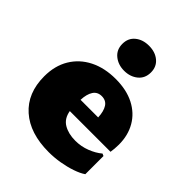

<svg xmlns="http://www.w3.org/2000/svg" viewBox="-222 -914 1047 1047"><g transform="rotate(45 302.0 -390.5)"><path d="M335.4 8.8Q190.4 8.8 108.2 -64.2Q25.9 -137.2 25.9 -266.6Q25.9 -348.1 61.8 -407.7Q97.7 -467.3 162.1 -499.8Q226.6 -532.2 312 -532.2Q395.5 -532.2 455.1 -501.7Q514.6 -471.2 546.1 -416.7Q577.6 -362.3 577.6 -291Q577.6 -274.4 576.2 -259Q574.7 -243.7 572.8 -231H258.8Q267.1 -181.2 304 -159.4Q340.8 -137.7 394 -137.7Q439 -137.7 479.7 -153.6Q520.5 -169.4 548.8 -193.4L562 -187.5V-47.4Q538.6 -31.2 501.5 -18.6Q464.4 -5.9 421.1 1.5Q377.9 8.8 335.4 8.8ZM324.7 -412.1Q292 -412.1 275.4 -386.7Q258.8 -361.3 256.8 -315.9H392.6Q390.6 -361.3 374.3 -386.7Q357.9 -412.1 324.7 -412.1ZM312.5 -595.7Q266.6 -595.7 234.4 -621.8Q202.1 -647.9 202.1 -692.9Q202.1 -737.3 233.4 -762.9Q264.6 -788.6 312.5 -788.6Q360.8 -788.6 391.8 -762.7Q422.9 -736.8 422.9 -692.9Q422.9 -647.5 390.9 -621.6Q358.9 -595.7 312.5 -595.7Z"/></g></svg>

Font: Bevan
Style: Regular
Weight: 400
Designer: Vernon Adams
Foundry: Vernon Adams
Version: Version 2.100; ttfautohint (v1.8.3)